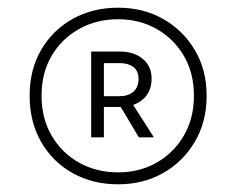

<svg xmlns="http://www.w3.org/2000/svg" viewBox="-20 -760 612 499"><path d="M287 -281Q221 -281 169 -310Q117 -339 87 -391Q57 -443 57 -511Q57 -579 87 -630.5Q117 -682 169 -711Q221 -740 287 -740Q352 -740 403.5 -711Q455 -682 486 -630.5Q517 -579 517 -511Q517 -443 486 -391Q455 -339 403.5 -310Q352 -281 287 -281ZM287 -312Q342 -312 386.5 -337Q431 -362 457.5 -407Q484 -452 484 -511Q484 -571 457.5 -615.5Q431 -660 386.5 -685Q342 -710 287 -710Q231 -710 186 -685Q141 -660 114.5 -615.5Q88 -571 88 -511Q88 -452 114.5 -407Q141 -362 186 -337Q231 -312 287 -312ZM341 -403 283 -500H318L380 -403ZM217 -403V-626H292Q328 -626 351 -607Q374 -588 374 -556Q374 -521 351 -501.5Q328 -482 292 -482H232V-510H291Q313 -510 326.5 -521.5Q340 -533 340 -555Q340 -576 326.5 -586Q313 -596 291 -596H236L250 -609V-403Z"/></svg>

Font: SUSE Thin Light
Style: Regular
Weight: 300
Version: Version 1.000